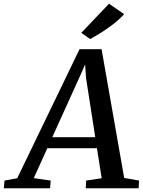

<svg xmlns="http://www.w3.org/2000/svg" viewBox="-88 -1012 768 1032"><path d="M-67.5 0 -63.5 -41.5 4.5 -54 339.5 -747.5H458L579.5 -55.5L659.5 -41.5L657 0H373L375 -41.5L458.5 -54L433 -215.5H166.5L93.5 -54.5L184.5 -41.5L181 0ZM193 -274.5H424L374.5 -592.5L369.5 -665.5L339.5 -597.5ZM396.5 -802 349 -835.5 498 -992 579 -936Q555 -909 521.8 -883.2Q488.5 -857.5 455 -836.5Q421.5 -815.5 396.5 -802Z"/></svg>

Font: Merriweather Medium
Style: Italic
Weight: 500
Italic angle: -7.8°
Version: Version 2.101